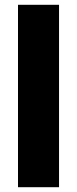

<svg xmlns="http://www.w3.org/2000/svg" viewBox="-20 -780 321 800"><path d="M226 0H55V-760H226Z"/></svg>

Font: Noto Sans Telugu Condensed Black
Style: Regular
Weight: 900
Width: 3
Designer: Jelle Bosma - Monotype Design Team
Foundry: Monotype Imaging Inc.
Version: Version 2.005; ttfautohint (v1.8.4.7-5d5b)